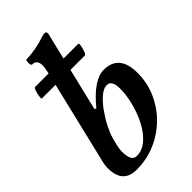

<svg xmlns="http://www.w3.org/2000/svg" viewBox="-228 -794 876 876"><g transform="rotate(-45 210.5 -356.0)"><path d="M104 13Q15 13 15 -85Q15 -106 21 -128L131 -587Q137 -616 137 -626Q137 -664 106 -664Q101 -664 99.5 -673Q98 -682 99.5 -690.5Q101 -699 106 -699Q132 -699 165 -705Q198 -711 226 -721Q235 -724 238.5 -724.5Q242 -725 246 -725Q257 -725 257 -716Q257 -712 257 -709Q257 -706 255 -702L163 -319L171 -315Q254 -416 319 -416Q419 -416 419 -297Q419 -234 394.5 -178Q370 -122 326.5 -79Q283 -36 226 -11.5Q169 13 104 13ZM148 -31Q185 -31 215 -57.5Q245 -84 266.5 -125.5Q288 -167 300 -214Q312 -261 312 -302Q312 -357 280 -357Q259 -357 235 -336.5Q211 -316 189 -285Q167 -254 151 -222.5Q135 -191 129 -169Q114 -117 114 -93Q114 -31 148 -31ZM28 -523Q24 -523 26 -538Q28 -553 33 -567.5Q38 -582 42 -582H321Q326 -582 323.5 -567.5Q321 -553 315.5 -538Q310 -523 305 -523Z"/></g></svg>

Font: Junicode
Style: Bold Italic
Weight: 700
Italic angle: -11°
Designer: Peter S. Baker
Version: Version 2.100; ttfautohint (v1.8.4)